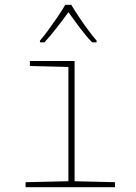

<svg xmlns="http://www.w3.org/2000/svg" viewBox="-20 -783 570 803"><path d="M87 0V-21L266 -25V-503L105 -507V-528H292V-25L461 -21V0ZM147 -613Q163 -631 183 -658.5Q203 -686 222 -714Q241 -742 253 -763H278Q291 -741 310 -712.5Q329 -684 349.5 -656.5Q370 -629 384 -613V-606H365Q339 -633 313 -668Q287 -703 266 -732Q246 -704 218.5 -668.5Q191 -633 166 -606H147Z"/></svg>

Font: Noto Sans Mono Condensed Thin
Style: Regular
Weight: 100
Width: 3
Designer: Monotype Design Team
Foundry: Monotype Imaging Inc.
Version: Version 2.014; ttfautohint (v1.8.4.7-5d5b)